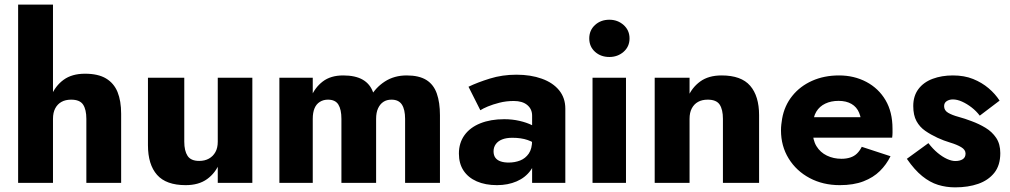

<svg xmlns="http://www.w3.org/2000/svg" viewBox="-20 -800 4420 840"><path d="M211.8 -780H59.3V0H211.8ZM357.8 -280V0H510V-302.2Q510 -358.5 494.3 -397.3Q478.5 -436 443.8 -456.8Q409.2 -477.5 352 -477.5Q294.8 -477.5 258.3 -450.9Q221.8 -424.3 203.8 -379.7Q185.8 -335 185.8 -280H211.8Q211.8 -307.7 221.8 -326.2Q231.7 -344.7 249.1 -354.3Q266.5 -364 291.3 -364Q329.2 -364 343.5 -342.4Q357.8 -320.8 357.8 -280Z M932.7 0H1084V-460H932.7ZM786.2 -180V-460H627.3V-164.7Q627.3 -80 667.1 -35Q706.8 10 792.3 10Q849.5 10 886.2 -16.6Q923 -43.2 940.8 -87.9Q958.7 -132.7 958.7 -186L932.7 -180Q932.7 -152.8 922.4 -134.6Q912.2 -116.3 894.2 -106.2Q876.2 -96 851.5 -96Q815 -96 800.6 -118.1Q786.2 -140.2 786.2 -180Z M1473.7 -280V0H1625.5V-302.2Q1625.5 -358.5 1612.5 -395.5Q1599.5 -432.5 1567.1 -451.3Q1534.7 -470 1481.3 -470Q1426.8 -470 1392 -443.4Q1357.2 -416.8 1339.8 -373.2Q1322.3 -329.7 1322.3 -274.7L1348.3 -280Q1348.3 -307.7 1356.1 -326.2Q1363.8 -344.7 1379.3 -354.3Q1394.7 -364 1414.7 -364Q1447.2 -364 1460.4 -342.4Q1473.7 -320.8 1473.7 -280ZM1348.3 -460H1202.3V0H1348.3ZM1904.8 -296Q1904.8 -351.7 1891 -390.9Q1877.2 -430.2 1845.3 -450.1Q1813.3 -470 1759.3 -470Q1704.8 -470 1663.7 -443.4Q1622.5 -416.8 1598.7 -373.2Q1574.8 -329.7 1574.8 -274.7L1625.5 -280Q1625.5 -307.7 1634.1 -326.2Q1642.7 -344.7 1657.3 -354.3Q1671.8 -364 1692.8 -364Q1724.3 -364 1738.3 -342.4Q1752.3 -320.8 1752.3 -280V0H1904.8Z M2139.3 -138.2Q2139.3 -155.5 2148.9 -169.1Q2158.5 -182.7 2176.7 -189.9Q2194.8 -197.2 2221.5 -197.2Q2260.2 -197.2 2288.2 -187.5Q2316.2 -177.8 2341 -157.7V-230.3Q2330.8 -240.8 2307.5 -252.4Q2284.2 -264 2252.7 -271.2Q2221.2 -278.5 2185.8 -278.5Q2126.5 -278.5 2081.5 -260.5Q2036.5 -242.5 2012.1 -208.6Q1987.7 -174.7 1987.7 -128.2Q1987.7 -84.5 2007.9 -53.8Q2028.2 -23 2065.8 -6.5Q2103.5 10 2154.2 10Q2202.2 10 2240.3 -6.5Q2278.5 -23 2301.3 -54.5Q2324 -86 2324 -130L2308 -186Q2308 -149.2 2293.4 -128.1Q2278.8 -107 2255.8 -97.9Q2232.8 -88.8 2205.3 -88.8Q2185.2 -88.8 2170.3 -93.9Q2155.3 -99 2147.3 -109.8Q2139.3 -120.7 2139.3 -138.2ZM2081.5 -317.7Q2092.5 -325 2114.3 -334.2Q2136.2 -343.3 2165.4 -350.7Q2194.7 -358.2 2227.7 -358.2Q2265.7 -358.2 2286.8 -340.5Q2308 -322.8 2308 -294V0H2453.3V-324.7Q2453.3 -371.8 2426 -405.2Q2398.7 -438.5 2350.2 -455.8Q2301.7 -473.2 2239.5 -473.2Q2177.5 -473.2 2123.3 -456.3Q2069 -439.5 2029.7 -420.5Z M2558 -631.8Q2558 -596.2 2583.2 -573.4Q2608.5 -550.7 2646 -550.7Q2682.3 -550.7 2708.3 -573.4Q2734.2 -596.2 2734.2 -631.8Q2734.2 -667.5 2708.3 -690.6Q2682.3 -713.7 2646 -713.7Q2608.5 -713.7 2583.2 -690.6Q2558 -667.5 2558 -631.8ZM2572.3 -460V0H2718.7V-460Z M2996.8 -460H2844.3V0H2996.8ZM3142.8 -280V0H3301V-296Q3301 -379.7 3262 -424.8Q3223 -470 3137 -470Q3079.8 -470 3043.3 -443.4Q3006.8 -416.8 2988.8 -373.2Q2970.8 -329.7 2970.8 -274.7L2996.8 -280Q2996.8 -307.7 3006.8 -326.2Q3016.7 -344.7 3034.1 -354.3Q3051.5 -364 3076.3 -364Q3114.2 -364 3128.5 -342.4Q3142.8 -320.8 3142.8 -280Z M3456 -197.8H3883.2L3866.5 -287.3H3456ZM3749.3 -244.7V-217.8L3883.2 -197.8Q3884.8 -209.8 3884.8 -220.5Q3884.7 -231.2 3884.7 -237.2Q3884.7 -310.2 3854.2 -361.8Q3823.7 -413.5 3770.1 -441.8Q3716.5 -470 3650.8 -470Q3585.7 -470 3533 -446.5Q3480.3 -423 3446.1 -380.3Q3411.8 -337.7 3401.8 -280.7Q3399.8 -268.7 3398.3 -255.8Q3396.8 -243 3396.8 -230Q3396.8 -161 3430.4 -106.5Q3464 -52 3522.3 -21Q3580.5 10 3654 10Q3714.5 10 3757.6 -6.7Q3800.7 -23.3 3829.3 -51.6Q3858 -79.8 3876 -116.5L3750.2 -157.7Q3741.5 -140.2 3729.3 -128.3Q3717.2 -116.5 3699.9 -110.9Q3682.7 -105.3 3661.5 -105.3Q3626.5 -105.3 3597.6 -119.3Q3568.7 -133.2 3552 -160.5Q3535.3 -187.8 3535.3 -230L3537.3 -254.7Q3537.3 -288.3 3551.4 -311.6Q3565.5 -334.8 3590.6 -346.7Q3615.7 -358.7 3648.7 -358.7Q3682.5 -358.7 3705.3 -345.3Q3728.2 -332 3738.7 -306.6Q3749.3 -281.2 3749.3 -244.7Z M4041.8 -173.8 3947.5 -105.2Q3981 -56.7 4014.7 -29.5Q4048.3 -2.3 4083.9 8.7Q4119.5 19.7 4158.7 19.7Q4215.7 19.7 4259.7 4.3Q4303.7 -11 4330 -43.8Q4356.3 -76.7 4356.3 -130Q4356.3 -170 4338.3 -196.8Q4320.3 -223.5 4291.7 -240.8Q4263 -258.2 4230 -270.2Q4201.3 -281.2 4173.4 -288.8Q4145.5 -296.3 4128 -306.6Q4110.5 -316.8 4110.5 -335.5Q4110.5 -350.2 4121.9 -357.6Q4133.3 -365 4148.7 -365Q4167.7 -365 4189 -355.4Q4210.3 -345.8 4230.8 -330Q4251.3 -314.2 4266.5 -294L4353.2 -359.8Q4334.2 -389.3 4305 -414.1Q4275.8 -438.8 4237.4 -454.4Q4199 -470 4148.8 -470Q4100 -470 4060.3 -455.2Q4020.5 -440.3 3998 -410.2Q3975.5 -380 3975.5 -336.2Q3975.5 -296 3989.6 -270.2Q4003.7 -244.3 4027.9 -227.6Q4052.2 -210.8 4081.5 -197.2Q4108.5 -184.7 4137.3 -176.1Q4166.2 -167.5 4185.2 -156.2Q4204.3 -144.8 4204.3 -128.3Q4204.3 -111.2 4191.7 -103.3Q4179.2 -95.5 4159.3 -95.5Q4143.5 -95.5 4123.3 -104.6Q4103.2 -113.7 4082.1 -131.2Q4061 -148.7 4041.8 -173.8Z"/></svg>

Font: Jost* Book
Style: Regular
Weight: 400
Version: Version 3.000